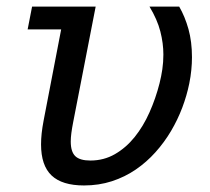

<svg xmlns="http://www.w3.org/2000/svg" viewBox="-20 -567 642 587"><path d="M236.8 0Q169.9 0 137.7 -30.5Q105.5 -61 105.5 -125.5Q105.5 -141.6 107.4 -159.7Q109.4 -177.7 113.3 -198.2L167 -477.1H64.5L78.1 -546.9H272.5L203.6 -192.9Q200.2 -175.3 198.2 -160.6Q196.3 -146 196.3 -134.3Q196.3 -103 210.2 -89.6Q224.1 -76.2 256.3 -76.2Q297.4 -76.2 331.3 -95.7Q365.2 -115.2 391.6 -147.9Q418 -180.7 437 -223.4Q456.1 -266.1 467.8 -312.5Q473.1 -333.5 476.3 -355.2Q479.5 -377 479.5 -400.4Q479.5 -434.6 470.2 -470.9Q460.9 -507.3 437 -546.9H527.8Q545.4 -516.6 556.2 -478Q566.9 -439.5 566.9 -392.1Q566.9 -373 564.9 -353Q563 -333 558.6 -311.5Q551.3 -275.4 537.4 -238.3Q523.4 -201.2 502.9 -166.5Q482.4 -131.8 455.3 -101.6Q428.2 -71.3 395 -48.6Q361.8 -25.9 322 -12.9Q282.2 0 236.8 0Z"/></svg>

Font: Hack
Style: Italic
Weight: 400
Italic angle: -11°
Monospace: yes
Designer: Christopher Simpkins
Foundry: Christopher Simpkins
Version: Version 2.019; ttfautohint (v1.4.1) -l 4 -r 80 -G 350 -x 0 -